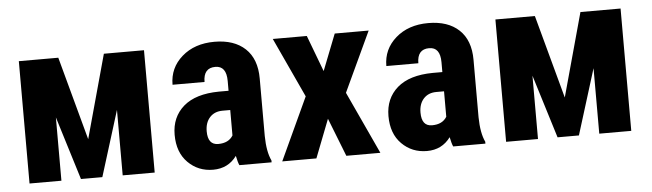

<svg xmlns="http://www.w3.org/2000/svg" viewBox="-40 -677 2803 826"><g transform="rotate(-5 1361.0 -264.0)"><path d="M599.6 -528.3V0H461.4V-282.7L373.5 0H281.2L196.8 -273.4V0H59.1V-528.3H229.5L327.1 -168L426.3 -528.3Z M837.9 -157.2Q837.9 -98.6 882.8 -98.6Q927.7 -98.6 946.8 -129.9V-239.7H913.6Q878.9 -239.7 858.4 -217.3Q837.9 -194.8 837.9 -157.2ZM946.8 -365.2Q946.8 -430.2 898.9 -430.2Q847.2 -430.2 847.2 -369.6H709Q709 -442.4 763.7 -490.2Q818.4 -538.1 904.3 -538.1Q989.3 -538.1 1037.1 -493.2Q1085 -448.2 1085 -363.8V-115.2Q1085.9 -46.9 1104.5 -8.3V0H965.3Q959.5 -12.2 953.6 -41Q916.5 9.8 851.6 9.8Q787.1 9.8 743.2 -34.2Q699.2 -78.1 699.2 -154.3Q699.2 -230.5 752 -276.4Q804.7 -321.8 904.8 -322.8H946.8Z M1361.8 -371.6 1423.3 -528.3H1569.8L1449.2 -270L1574.2 0H1427.2L1362.3 -165.5L1297.9 0H1150.4L1275.4 -270L1155.8 -528.3H1302.7Z M1761.2 -157.2Q1761.2 -98.6 1806.2 -98.6Q1851.1 -98.6 1870.1 -129.9V-239.7H1836.9Q1802.2 -239.7 1781.7 -217.3Q1761.2 -194.8 1761.2 -157.2ZM1870.1 -365.2Q1870.1 -430.2 1822.3 -430.2Q1770.5 -430.2 1770.5 -369.6H1632.3Q1632.3 -442.4 1687 -490.2Q1741.7 -538.1 1827.6 -538.1Q1912.6 -538.1 1960.4 -493.2Q2008.3 -448.2 2008.3 -363.8V-115.2Q2009.3 -46.9 2027.8 -8.3V0H1888.7Q1882.8 -12.2 1877 -41Q1839.8 9.8 1774.9 9.8Q1710.4 9.8 1666.5 -34.2Q1622.6 -78.1 1622.6 -154.3Q1622.6 -230.5 1675.3 -276.4Q1728 -321.8 1828.1 -322.8H1870.1Z M2657.7 -528.3V0H2519.5V-282.7L2431.6 0H2339.4L2254.9 -273.4V0H2117.2V-528.3H2287.6L2385.3 -168L2484.4 -528.3Z"/></g></svg>

Font: RobotoCondensed-Bold
Style: Bold
Weight: 700
Designer: Google
Version: Version 2.001240; 2014